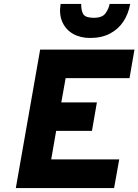

<svg xmlns="http://www.w3.org/2000/svg" viewBox="-20 -951 700 971"><path d="M60 0 183 -700H660L635 -556H312L290 -433H470L445 -289H264L239 -145H583L557 0ZM435.5 -759Q386 -759 349.2 -780Q312.5 -801 295.2 -839.8Q278 -878.5 286.5 -931H390.5Q390.5 -894.5 402.2 -877.8Q414 -861 454.5 -861Q497.5 -861 513.8 -884Q530 -907 534.5 -931H638.5Q629.5 -881 604 -842.2Q578.5 -803.5 536.2 -781.2Q494 -759 435.5 -759Z"/></svg>

Font: Overpass Black
Style: Italic
Weight: 900
Italic angle: -10°
Designer: Delve Withrington, Dave Bailey, Thomas Jockin
Foundry: Delve Fonts LLC
Version: Version 4.000